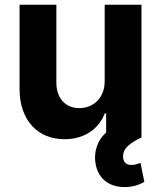

<svg xmlns="http://www.w3.org/2000/svg" viewBox="-20 -565 662 789"><path d="M60.4 -198.2C60.7 -70.7 135.3 7.1 245 7.1C327.1 7.1 386 -35.2 410.5 -99.1H416.2V-20.2C378.2 12.8 364 63.6 373.2 110.1C384.2 170.1 429.3 203.8 492.2 203.8C528.4 203.8 555.8 192.5 573.2 182.5L557.5 104.4C547.9 107.6 536.2 112.9 520.2 112.9C497.5 112.9 485.4 100.1 485.8 77.4C485.4 43.3 516.7 21 561.4 0V-545.5H410.2V-232.2C410.5 -159.1 360.4 -120.7 306.1 -120.7C248.9 -120.7 212 -160.9 211.6 -225.1V-545.5H60.4Z"/></svg>

Font: Inter-Hewn
Style: Bold
Weight: 700
Designer: Rasmus Andersson
Foundry: rsms
Version: Version 3.012;git-f93a4a705